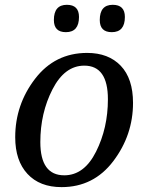

<svg xmlns="http://www.w3.org/2000/svg" viewBox="-20 -765 614 795"><path d="M340.8 -545.9Q429.2 -545.9 480 -492.7Q530.8 -439.5 530.8 -338.9Q530.8 -205.6 449.2 -97.9Q367.7 9.8 234.9 9.8Q144.5 9.8 93.8 -44.9Q43 -99.6 43 -196.8Q43 -331.5 125.2 -438.7Q207.5 -545.9 340.8 -545.9ZM246.1 -39.1Q328.6 -39.1 377.7 -137Q426.8 -234.9 426.8 -354Q426.8 -493.2 329.1 -493.2Q247.6 -493.2 197.3 -395Q147 -296.9 147 -176.8Q147 -39.1 246.1 -39.1ZM252.9 -631.8Q203.1 -631.8 203.1 -682.1Q203.1 -745.1 256.8 -745.1Q307.1 -745.1 307.1 -694.8Q307.1 -631.8 252.9 -631.8ZM442.9 -631.8Q393.1 -631.8 393.1 -682.1Q393.1 -745.1 446.8 -745.1Q497.1 -745.1 497.1 -694.8Q497.1 -631.8 442.9 -631.8Z"/></svg>

Font: Droid Serif
Style: Italic
Weight: 400
Italic angle: -12°
Designer: Monotype Design team
Foundry: Monotype Imaging Inc.
Version: Version 1.03